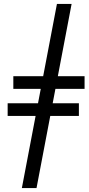

<svg xmlns="http://www.w3.org/2000/svg" viewBox="-20 -756 461 991"><path d="M48.8 -297.4V-362.8H416.5V-297.4ZM19.5 -157.7V-223.1H387.2V-157.7ZM168.5 214.8H92.8L273.9 -735.8H349.6Z"/></svg>

Font: Charis
Style: Bold Italic
Weight: 700
Italic angle: -11°
Designer: Walt Agee, Miriam Martin, Annie Olsen, Victor Gaultney, Lorna Priest, Alan Ward, Bob Hallissy, Martin Hosken, Sharon Cor
Foundry: SIL Global
Version: Version 7.000